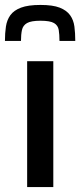

<svg xmlns="http://www.w3.org/2000/svg" viewBox="-31 -758 325 778"><path d="M79 0V-510H185V0ZM133 -738Q183 -738 211 -727Q239 -716 253 -696.5Q267 -677 270.5 -650.5Q274 -624 274 -592H210Q210 -618 207 -636.5Q204 -655 188 -664.5Q172 -674 133 -674Q95 -674 78.5 -664.5Q62 -655 58 -636.5Q54 -618 54 -592H-11Q-11 -624 -7 -650.5Q-3 -677 11 -696.5Q25 -716 54 -727Q83 -738 133 -738Z"/></svg>

Font: Saira Thin Medium
Style: Regular
Weight: 500
Version: Version 1.101